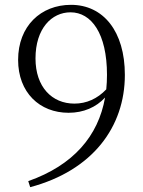

<svg xmlns="http://www.w3.org/2000/svg" viewBox="-20 -760 594 795"><path d="M105 15C364 -54 497 -235 497 -450C497 -630 408 -740 274 -740C149 -740 55 -652 55 -512C55 -377 144 -293 264 -293C326 -293 378 -316 415 -356C387 -197 284 -76 97 -10ZM420 -390C383 -351 338 -331 288 -331C195 -331 127 -400 127 -518C127 -642 194 -709 272 -709C358 -709 423 -622 423 -450C423 -430 422 -410 420 -390Z"/></svg>

Font: Noto Serif JP Light
Style: Regular
Weight: 300
Designer: Ryoko NISHIZUKA 西塚涼子 (kana & ideographs); Frank Grießhammer (Latin, Greek & Cyrillic); Wenlong ZHANG 张文龙 (bopomofo); San
Foundry: Adobe
Version: Version 2.001;hotconv 1.1.0;makeotfexe 2.6.0